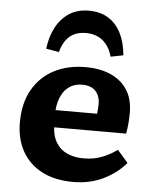

<svg xmlns="http://www.w3.org/2000/svg" viewBox="-56 -855 736 917"><g transform="rotate(5 311.5 -397.0)"><path d="M329.5 14Q240.5 14 178.5 -18.5Q116.5 -51 83.7 -109.8Q51 -168.5 51 -246.5Q51 -340 88 -404.8Q125 -469.5 190.3 -503.5Q255.5 -537.5 341 -537.5Q411.5 -537.5 463 -514.3Q514.5 -491 542.3 -447Q570 -403 570 -339.5Q570 -314 568 -288.5Q566 -263 561 -238H216Q218.5 -193 238 -162.8Q257.5 -132.5 291 -117.5Q324.5 -102.5 368.5 -102.5Q416.5 -102.5 455.3 -117.3Q494 -132 529 -157.5L580 -99Q538 -49 473.5 -17.5Q409 14 329.5 14ZM215.5 -320.5H414.5Q416.5 -333.5 417.2 -344.8Q418 -356 418 -367Q418 -407 396 -429.7Q374 -452.5 332 -452.5Q297.5 -452.5 272.5 -436Q247.5 -419.5 233.3 -390Q219 -360.5 215.5 -320.5ZM333 -807.5Q387.5 -807.5 426 -783.8Q464.5 -760 487.3 -715.8Q510 -671.5 515.5 -609.5L455.5 -597.5Q444.5 -635 425.5 -657.5Q406.5 -680 382 -690Q357.5 -700 329 -700Q280.5 -700 250.5 -674.3Q220.5 -648.5 207.5 -598L145.5 -609Q152.5 -666.5 176 -711.3Q199.5 -756 239 -781.8Q278.5 -807.5 333 -807.5Z"/></g></svg>

Font: Literata Variable Black
Style: Regular
Weight: 900
Designer: Latin by Veronika Burian and Jose Scaglione. Greek by Irene Vlachou. Cyrillic by Vera Evstafieva.
Foundry: TypeTogether
Version: Version 3.021